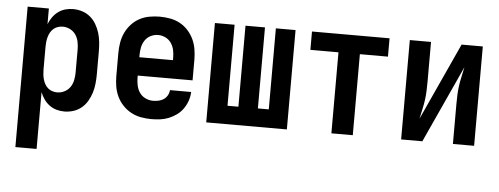

<svg xmlns="http://www.w3.org/2000/svg" viewBox="-49 -657 2599 1001"><g transform="rotate(5 1250.0 -156.5)"><path d="M59 215V-520H170V-438Q178 -458 190 -475Q202 -492 219 -504.5Q236 -517 256 -522.5Q276 -528 297 -528Q321 -528 344.5 -520.5Q368 -513 386.5 -497.5Q405 -482 417.5 -460.5Q430 -439 437 -416Q444 -393 446.5 -368.5Q449 -344 449 -320V-200Q449 -176 446.5 -151.5Q444 -127 437 -104Q430 -81 417.5 -59.5Q405 -38 386.5 -22.5Q368 -7 344.5 0.5Q321 8 297 8Q276 8 256 2.5Q236 -3 219 -15.5Q202 -28 190 -45Q178 -62 170 -82V215ZM251 -88Q271 -88 289.5 -97.5Q308 -107 319 -123.5Q330 -140 334 -160Q338 -180 338 -200V-320Q338 -340 334 -360Q330 -380 319 -396.5Q308 -413 289.5 -422.5Q271 -432 251 -432Q238 -432 225.5 -428Q213 -424 203 -415.5Q193 -407 186.5 -395.5Q180 -384 176.5 -371.5Q173 -359 171.5 -346Q170 -333 170 -320V-200Q170 -187 171.5 -174Q173 -161 176.5 -148.5Q180 -136 186.5 -124.5Q193 -113 203 -104.5Q213 -96 225.5 -92Q238 -88 251 -88Z M752 8Q725 8 697.5 3Q670 -2 646 -15Q622 -28 603 -48Q584 -68 572 -93Q560 -118 555.5 -145.5Q551 -173 551 -200V-320Q551 -347 555.5 -374.5Q560 -402 571.5 -426.5Q583 -451 601.5 -471.5Q620 -492 644 -505Q668 -518 695.5 -523Q723 -528 750 -528Q777 -528 804.5 -523Q832 -518 856 -505Q880 -492 898.5 -471.5Q917 -451 928.5 -426.5Q940 -402 944.5 -374.5Q949 -347 949 -320V-212H662V-200Q662 -180 666.5 -159.5Q671 -139 682.5 -122.5Q694 -106 713 -97Q732 -88 752 -88Q767 -88 781.5 -91Q796 -94 808 -102Q820 -110 827.5 -123Q835 -136 836 -151H947Q946 -127 938.5 -105Q931 -83 917.5 -63.5Q904 -44 885 -30Q866 -16 844 -7Q822 2 799 5Q776 8 752 8ZM662 -308H838V-320Q838 -340 834 -360Q830 -380 818.5 -397Q807 -414 788.5 -423Q770 -432 750 -432Q730 -432 711.5 -423Q693 -414 681.5 -397Q670 -380 666 -360Q662 -340 662 -320Z M1039 0V-520H1142V-96H1199V-520H1301V-96H1358V-520H1461V0Z M1694 0V-424H1547V-520H1953V-424H1806V0Z M2059 0V-520H2170V-312Q2170 -287 2169 -262.5Q2168 -238 2164.5 -213.5Q2161 -189 2155.5 -165Q2150 -141 2145 -116L2330 -520H2441V0H2330V-208Q2330 -233 2331 -257.5Q2332 -282 2335.5 -306.5Q2339 -331 2344.5 -355Q2350 -379 2355 -404L2170 0Z"/></g></svg>

Font: Iosevka SS08 Regular
Style: Bold
Weight: 700
Monospace: yes
Designer: Belleve Invis
Foundry: Belleve Invis
Version: Version 16.3.4; ttfautohint (v1.8.4)